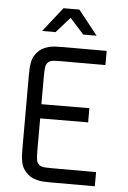

<svg xmlns="http://www.w3.org/2000/svg" viewBox="-58 -898 626 941"><g transform="rotate(5 255.0 -428.0)"><path d="M215.8 -856H293.9L389.2 -735.8H323.2L254.9 -812L187 -735.8H121.1ZM148.9 -377.9 384.8 -378.9V-309.1L148.9 -308.1V-154.8Q148.9 -118.7 151.6 -103.5Q154.3 -88.4 166 -79.1Q174.3 -72.8 187.7 -71.3Q201.2 -69.8 231.9 -69.8H444.8V0H231.9Q203.1 0 188 -1Q172.9 -2 151.9 -8.3Q130.9 -14.6 115.2 -27.8Q101.1 -40.5 92.3 -54.7Q83.5 -68.8 80.1 -87.4Q76.7 -106 75.9 -118.4Q75.2 -130.9 75.2 -154.8V-511.2Q75.2 -535.2 75.9 -547.6Q76.7 -560.1 80.1 -578.6Q83.5 -597.2 92.3 -611.3Q101.1 -625.5 115.2 -638.2Q130.9 -651.4 151.9 -657.7Q172.9 -664.1 188 -665Q203.1 -666 231.9 -666H444.8V-596.2H231.9Q201.2 -596.2 187.7 -594.7Q174.3 -593.3 166 -586.9Q154.3 -577.6 151.6 -562.5Q148.9 -547.4 148.9 -511.2Z"/></g></svg>

Font: Gidolinya
Style: Regular
Weight: 400
Version: Version 1.0.3